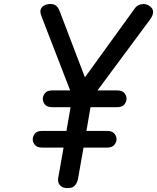

<svg xmlns="http://www.w3.org/2000/svg" viewBox="-20 -945 787 962"><path d="M317.5 -2.5Q293 -2.5 280.5 -16.8Q268 -31 271.5 -52.5L298.5 -205.5H191Q166 -205.5 155 -218.8Q144 -232 144 -247Q144 -262.5 155 -275.8Q166 -289 191 -289H313L333.5 -408H242Q216 -408 205.2 -421Q194.5 -434 194.5 -449.5Q194.5 -464.5 205.2 -478.2Q216 -492 242 -492H331.5L189.5 -859Q185.5 -870 184 -875.2Q182.5 -880.5 182.5 -889Q182.5 -904 196.8 -914.5Q211 -925 232 -925Q250 -925 260.8 -916.5Q271.5 -908 278 -891.5L405.5 -557.5L655.5 -903Q664 -914.5 675.5 -919.8Q687 -925 700 -925Q710 -925 720.8 -920Q731.5 -915 739.2 -906Q747 -897 747 -884.5Q747 -869 733.5 -849.5L468.5 -492H566Q592.5 -492 603.2 -478.8Q614 -465.5 614 -450.5Q614 -435.5 603.2 -421.8Q592.5 -408 566 -408H433.5L413 -289H516.5Q541.5 -289 552.8 -276Q564 -263 564 -247.5Q564 -233 552.8 -219.2Q541.5 -205.5 516.5 -205.5H398.5L370.5 -47Q367 -30.5 356.2 -16.5Q345.5 -2.5 317.5 -2.5Z"/></svg>

Font: Edu AU VIC WA NT Hand Medium
Style: Regular
Weight: 500
Version: Version 1.001